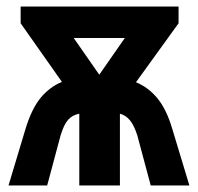

<svg xmlns="http://www.w3.org/2000/svg" viewBox="-20 -566 603 586"><path d="M58 -173Q77 -235 104.5 -268Q132 -301 169 -316L43 -495V-546H525V-495L395 -315Q432 -300 460 -266.5Q488 -233 506 -172L558 0H440L399 -153Q389 -184 376.5 -199Q364 -214 346 -219V0H222V-219Q201 -215 188 -200.5Q175 -186 165 -153L124 0H6ZM283 -338 361 -450H205Z"/></svg>

Font: Noto Sans Mono SemiCondensed
Style: Bold
Weight: 700
Width: 4
Designer: Monotype Design Team
Foundry: Monotype Imaging Inc.
Version: Version 2.014